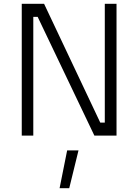

<svg xmlns="http://www.w3.org/2000/svg" viewBox="-20 -717 730 1015"><path d="M95 0H156V-628H179L479 0H596V-697H534V-69H510L213 -697H95ZM295 278H346L395 78H335Z"/></svg>

Font: TitilliumText22L
Style: 250 wt
Weight: 300
Designer: Campivisivi
Foundry: Campivisivi
Version: 1.000